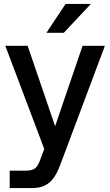

<svg xmlns="http://www.w3.org/2000/svg" viewBox="-20 -752 558 972"><path d="M29 200H144C231 200 262 146 289 72L511 -520H398L259 -113L120 -520H7L204 2L186 50C170 96 158 112 109 112H29ZM215 -586H303L440 -732H312Z"/></svg>

Font: Aspekta 500
Style: Regular
Weight: 500
Designer: Ivo Dolenc
Version: Version 2.100